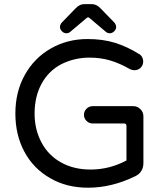

<svg xmlns="http://www.w3.org/2000/svg" viewBox="-20 -877 779 908"><path d="M263.7 -749Q263.7 -759.8 271.5 -769.5L337.9 -837.9Q356.4 -857.4 377.9 -857.4H415Q436.5 -857.4 455.1 -837.9L521.5 -769.5Q529.3 -759.8 529.3 -749Q529.3 -738.3 520 -729Q510.7 -719.7 499 -719.7Q488.3 -719.7 480.5 -726.6L404.3 -791Q401.4 -794.9 396.5 -794.9Q392.6 -794.9 388.7 -791L312.5 -726.6Q304.7 -719.7 293.9 -719.7Q282.2 -719.7 272.9 -729Q263.7 -738.3 263.7 -749ZM217.8 -34.2Q138.7 -79.1 95.7 -158.7Q52.7 -238.3 52.7 -339.8Q52.7 -443.4 97.7 -523.4Q142.6 -603.5 220.7 -647.9Q298.8 -692.4 393.6 -692.4Q465.8 -692.4 522.9 -674.8Q580.1 -657.2 636.7 -622.1Q645.5 -618.2 651.4 -607.9Q657.2 -597.7 657.2 -585.9Q657.2 -569.3 645.5 -557.1Q633.8 -544.9 615.2 -544.9Q606.4 -544.9 594.7 -549.8Q547.9 -577.1 502 -590.8Q456.1 -604.5 403.3 -604.5Q332 -604.5 269.5 -573.2Q209 -541 176.3 -480.5Q143.6 -419.9 143.6 -339.8Q143.6 -264.6 175.8 -204.1Q208 -142.6 268.6 -108.9Q329.1 -75.2 408.2 -75.2Q498 -75.2 578.1 -118.2V-281.2Q578.1 -293 566.4 -293H418Q401.4 -293 389.2 -305.2Q377 -317.4 377 -334Q377 -350.6 389.2 -362.8Q401.4 -375 418 -375H610.4Q629.9 -375 644 -360.8Q658.2 -346.7 658.2 -327.1V-105.5Q658.2 -85 648.4 -68.8Q638.7 -52.7 620.1 -43.9Q508.8 10.7 396.5 10.7Q294.9 10.7 217.8 -34.2Z"/></svg>

Font: jf-openhuninn-1.1
Style: Regular
Weight: 400
Designer: [Kosugi Maru]
      Designed by Motoya company      

      [Varela Round]
      Joe Prince(Latin component); Avraham Co
Foundry: justfont CO.,LTD.
Version: 1.1